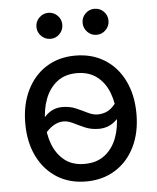

<svg xmlns="http://www.w3.org/2000/svg" viewBox="-54 -794 698 851"><g transform="rotate(-5 295.5 -368.5)"><path d="M294.9 11.7Q221.2 11.7 165.8 -23.2Q110.4 -58.1 79.3 -121.1Q48.3 -184.1 48.3 -267.6Q48.3 -351.6 79.3 -415Q110.4 -478.5 165.8 -513.4Q221.2 -548.3 294.9 -548.3Q369.1 -548.3 425 -513.4Q481 -478.5 512 -415Q543 -351.6 543 -267.6Q543 -184.1 512 -121.1Q481 -58.1 425 -23.2Q369.1 11.7 294.9 11.7ZM294.9 -66.4Q349.1 -66.4 384.8 -94Q420.4 -121.6 437.7 -167.2Q455.1 -212.9 455.1 -267.6Q455.1 -322.3 437.7 -368.4Q420.4 -414.6 384.8 -442.4Q349.1 -470.2 294.9 -470.2Q241.7 -470.2 206.5 -442.4Q171.4 -414.6 154.1 -368.7Q136.7 -322.8 136.7 -267.6Q136.7 -212.9 154.1 -167.2Q171.4 -121.6 206.3 -94Q241.2 -66.4 294.9 -66.4ZM126 -204.6 87.9 -233.9Q116.7 -270 147 -298.1Q177.2 -326.2 217.8 -326.2Q251 -326.2 278.1 -314.5Q305.2 -302.7 328.1 -291.3Q351.1 -279.8 371.6 -279.8Q398.9 -279.8 420.2 -292.2Q441.4 -304.7 462.4 -335.9L502 -309.1Q473.6 -267.6 443.6 -241.7Q413.6 -215.8 371.1 -215.8Q337.9 -215.8 310.5 -227.5Q283.2 -239.3 260.5 -250.7Q237.8 -262.2 217.3 -262.2Q193.4 -262.2 170.7 -247.8Q147.9 -233.4 126 -204.6ZM397.9 -631.8Q374 -631.8 357.2 -648.9Q340.3 -666 340.3 -689.9Q340.3 -713.9 357.2 -730.7Q374 -747.6 397.9 -747.6Q421.9 -747.6 438.7 -730.7Q455.6 -713.9 455.6 -689.9Q455.6 -666 438.7 -648.9Q421.9 -631.8 397.9 -631.8ZM192.9 -631.8Q168.9 -631.8 151.9 -648.9Q134.8 -666 134.8 -689.9Q134.8 -713.9 151.9 -730.7Q168.9 -747.6 192.9 -747.6Q216.3 -747.6 233.2 -730.7Q250 -713.9 250 -689.9Q250 -666 233.4 -648.9Q216.8 -631.8 192.9 -631.8Z"/></g></svg>

Font: Inter 17pt
Style: Regular
Weight: 400
Version: Version 4.001;git-66647c0bb